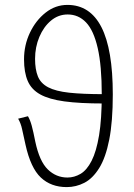

<svg xmlns="http://www.w3.org/2000/svg" viewBox="-20 -751 546 783"><path d="M252 12Q188 12 146.5 -27Q105 -66 84 -161Q75 -201 70 -224.5Q65 -248 54 -267L94 -277Q103 -262 109.5 -238Q116 -214 124 -173Q141 -93 175 -60Q209 -27 255 -27Q283 -27 308.5 -42Q334 -57 353.5 -95Q373 -133 384 -199Q395 -265 395 -366Q395 -483 378.5 -555Q362 -627 331 -659.5Q300 -692 256 -692Q218 -692 188 -667Q158 -642 140.5 -600.5Q123 -559 123 -511Q123 -468 134.5 -439.5Q146 -411 176.5 -395Q207 -379 262 -373Q317 -367 404 -367L402 -329Q305 -329 242.5 -337.5Q180 -346 144 -366Q108 -386 93 -421Q78 -456 78 -509Q78 -567 102 -617.5Q126 -668 166 -699.5Q206 -731 255 -731Q347 -731 393.5 -640.5Q440 -550 440 -366Q440 -255 425.5 -181.5Q411 -108 384.5 -65.5Q358 -23 324 -5.5Q290 12 252 12Z"/></svg>

Font: Source Sans 3 Light
Style: Regular
Weight: 300
Designer: Paul D. Hunt
Foundry: Adobe
Version: Version 3.052;hotconv 1.1.0;makeotfexe 2.6.0